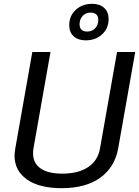

<svg xmlns="http://www.w3.org/2000/svg" viewBox="-20 -972 727 1004"><path d="M56 -159Q56 -170 60 -196L149 -700H244L155 -196Q153 -187 153 -170Q153 -119 192 -91.5Q231 -64 305 -64Q389 -64 440.5 -98Q492 -132 503 -196L592 -700H687L598 -196Q580 -97 504 -42.5Q428 12 302 12Q186 12 121 -33.5Q56 -79 56 -159ZM342 -840Q342 -889 376 -920.5Q410 -952 462 -952Q502 -952 525 -930.5Q548 -909 548 -873Q548 -824 514 -792.5Q480 -761 428 -761Q388 -761 365 -782.5Q342 -804 342 -840ZM494 -868Q494 -887 483.5 -896.5Q473 -906 453 -906Q428 -906 412 -888.5Q396 -871 396 -845Q396 -826 406.5 -816.5Q417 -807 436 -807Q462 -807 478 -824.5Q494 -842 494 -868Z"/></svg>

Font: KoHo Medium
Style: Italic
Weight: 500
Italic angle: -10°
Designer: Cadson Demak & Katatrad Team
Foundry: Cadson Demak Co.,Ltd.
Version: Version 1.000